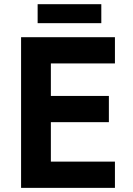

<svg xmlns="http://www.w3.org/2000/svg" viewBox="-20 -909 642 929"><path d="M162.1 -888.7H470.2V-796.9H162.1ZM82 -729H536.1V-602.1H226.1V-444.8H506.8V-317.9H226.1V-127H536.1V0H82Z"/></svg>

Font: Hack
Style: Bold
Weight: 700
Monospace: yes
Designer: Christopher Simpkins
Foundry: Christopher Simpkins
Version: Version 2.017